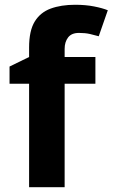

<svg xmlns="http://www.w3.org/2000/svg" viewBox="-20 -785 472 805"><path d="M380 -434H251V0H102V-434H20V-506L102 -546V-586Q102 -656 125.5 -694.5Q149 -733 192.5 -749Q236 -765 295 -765Q339 -765 374.5 -758Q410 -751 432 -742L394 -633Q377 -638 357 -642.5Q337 -647 311 -647Q280 -647 265.5 -628Q251 -609 251 -580V-546H380Z"/></svg>

Font: Noto Sans Ethiopic
Style: Bold
Weight: 700
Designer: Monotype Design Team
Foundry: Monotype Imaging Inc.
Version: Version 2.102; ttfautohint (v1.8.4.7-5d5b)